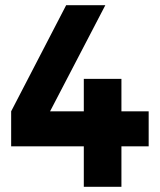

<svg xmlns="http://www.w3.org/2000/svg" viewBox="-20 -720 617 740"><path d="M303 -156H23V-291L235 -700H386L173 -291H303V-416H448V-291H553V-156H448V0H303Z"/></svg>

Font: Haskoy ExtraBold
Style: Regular
Weight: 800
Designer: Ertekin Erdin
Foundry: Ertekin Erdin
Version: Version 2.000; ttfautohint (v1.8.4.7-5d5b)